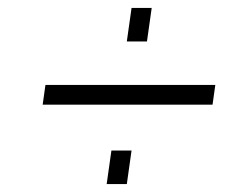

<svg xmlns="http://www.w3.org/2000/svg" viewBox="-20 -590 630 486"><path d="M313 -209 301 -124H250L262 -209ZM364 -570 352 -485H301L313 -570ZM95 -375H525L518 -325H88Z"/></svg>

Font: Pathway Extreme 8pt Thin
Style: Italic
Weight: 100
Italic angle: -8°
Designer: Eduardo Rodriguez Tunni
Foundry: Eduardo Rodriguez Tunni
Version: Version 1.000